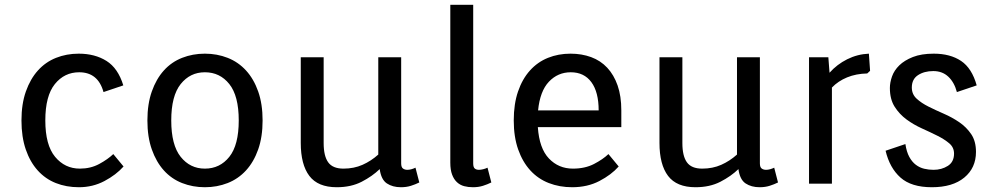

<svg xmlns="http://www.w3.org/2000/svg" viewBox="-20 -770 4163 805"><path d="M414 -384Q391 -467 312 -467Q250 -467 210 -417.5Q170 -368 170 -265Q170 -162 211 -112.5Q252 -63 315 -63Q360 -63 396 -82.5Q432 -102 455 -124L498 -72Q467 -37 418 -11Q369 15 311 15Q258 15 214 -2.5Q170 -20 138 -55.5Q106 -91 88 -143.5Q70 -196 70 -265Q70 -334 88.5 -386.5Q107 -439 139 -474.5Q171 -510 215 -527.5Q259 -545 310 -545Q378 -545 426.5 -514.5Q475 -484 497 -412Z M598 -265Q598 -334 616.5 -386.5Q635 -439 667 -474.5Q699 -510 743.5 -527.5Q788 -545 839 -545Q890 -545 934.5 -527.5Q979 -510 1011.5 -474.5Q1044 -439 1062.5 -386.5Q1081 -334 1081 -265Q1081 -196 1062.5 -143.5Q1044 -91 1011.5 -55.5Q979 -20 934.5 -2.5Q890 15 839 15Q788 15 743.5 -2.5Q699 -20 667 -55.5Q635 -91 616.5 -143.5Q598 -196 598 -265ZM698 -265Q698 -162 737.5 -112.5Q777 -63 839 -63Q902 -63 941.5 -112.5Q981 -162 981 -265Q981 -368 941.5 -417.5Q902 -467 839 -467Q777 -467 737.5 -417.5Q698 -368 698 -265Z M1662 -85Q1662 -69 1669.5 -63.5Q1677 -58 1688 -58Q1696 -58 1705 -60.5Q1714 -63 1722 -67L1738 -5Q1722 3 1703 9Q1684 15 1661 15Q1626 15 1602 -1Q1578 -17 1572 -61Q1541 -31 1496.5 -8Q1452 15 1392 15Q1313 15 1277 -32.5Q1241 -80 1241 -171V-530H1337V-170Q1337 -116 1356 -89.5Q1375 -63 1420 -63Q1464 -63 1500 -79Q1536 -95 1566 -122V-530H1662Z M1964 -85Q1964 -69 1970.5 -63.5Q1977 -58 1988 -58Q1996 -58 2006 -60.5Q2016 -63 2024 -67L2040 -5Q2024 3 2005 9Q1986 15 1963 15Q1943 15 1926 10.5Q1909 6 1896 -6Q1883 -18 1875.5 -38Q1868 -58 1868 -88V-750H1964Z M2382 -63Q2433 -63 2470.5 -82.5Q2508 -102 2531 -124L2574 -72Q2543 -37 2493 -11Q2443 15 2379 15Q2326 15 2281 -2.5Q2236 -20 2203.5 -55.5Q2171 -91 2152.5 -143.5Q2134 -196 2134 -265Q2134 -334 2152 -386.5Q2170 -439 2202 -474.5Q2234 -510 2277.5 -527.5Q2321 -545 2372 -545Q2419 -545 2458.5 -530.5Q2498 -516 2526 -486Q2554 -456 2569.5 -411.5Q2585 -367 2585 -307V-237H2235Q2241 -148 2281.5 -105.5Q2322 -63 2382 -63ZM2373 -467Q2319 -467 2281.5 -427.5Q2244 -388 2236 -307H2490Q2490 -384 2459.5 -425.5Q2429 -467 2373 -467Z M3166 -85Q3166 -69 3173.5 -63.5Q3181 -58 3192 -58Q3200 -58 3209 -60.5Q3218 -63 3226 -67L3242 -5Q3226 3 3207 9Q3188 15 3165 15Q3130 15 3106 -1Q3082 -17 3076 -61Q3045 -31 3000.5 -8Q2956 15 2896 15Q2817 15 2781 -32.5Q2745 -80 2745 -171V-530H2841V-170Q2841 -116 2860 -89.5Q2879 -63 2924 -63Q2968 -63 3004 -79Q3040 -95 3070 -122V-530H3166Z M3453 -530 3458 -465Q3489 -500 3532 -521.5Q3575 -543 3623 -545L3628 -473L3616 -462Q3569 -461 3531.5 -445.5Q3494 -430 3468 -403V0H3372V-530Z M3893 -472Q3855 -472 3829 -455Q3803 -438 3803 -403Q3803 -375 3823 -356.5Q3843 -338 3873 -323Q3903 -308 3937.5 -293Q3972 -278 4002 -257.5Q4032 -237 4052 -207.5Q4072 -178 4072 -133Q4072 -66 4023 -25.5Q3974 15 3887 15Q3801 15 3755.5 -25.5Q3710 -66 3693 -138L3776 -166Q3781 -133 3792.5 -112Q3804 -91 3820 -79Q3836 -67 3855 -62.5Q3874 -58 3894 -58Q3928 -58 3954 -74.5Q3980 -91 3980 -126Q3980 -152 3960 -169Q3940 -186 3910 -201Q3880 -216 3845.5 -231.5Q3811 -247 3781 -269Q3751 -291 3731 -322.5Q3711 -354 3711 -401Q3711 -424 3720 -449.5Q3729 -475 3750.5 -496Q3772 -517 3807.5 -531Q3843 -545 3895 -545Q3964 -545 4009.5 -514.5Q4055 -484 4075 -412L3992 -384Q3981 -425 3956 -448.5Q3931 -472 3893 -472Z"/></svg>

Font: Orienta
Style: Regular
Weight: 400
Designer: Eduardo Rodriguez Tunni
Foundry: Eduardo Rodriguez Tunni
Version: Version 1.001